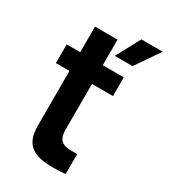

<svg xmlns="http://www.w3.org/2000/svg" viewBox="-176 -785 765 871"><g transform="rotate(30 207.0 -349.0)"><path d="M247 3C268 3 288 2 310 0V-105H270C230 -106 209 -125 209 -173V-414H319V-512H209V-646H91V-512H20V-414H91V-126C91 -20 152 3 247 3ZM235 -576H328L414 -701H302Z"/></g></svg>

Font: Vanilla Cream
Style: Bold
Weight: 700
Designer: Jeremy Tribby, Jinavaṁso
Foundry: Tribby Type
Version: Version 1.422;Glyphs 3.1.2 (3151)